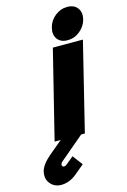

<svg xmlns="http://www.w3.org/2000/svg" viewBox="-293 -951 878 1326"><g transform="rotate(-15 146.5 -287.5)"><path d="M376 -629.9 221.2 0H194.8L19 148.9Q13.2 153.3 9.8 164.1Q8.3 171.4 12.5 177.2Q16.6 183.1 22.9 183.1Q33.2 183.1 41 176.8L98.1 129.9L151.9 201.2Q97.2 247.6 83 258.8Q34.7 298.3 -20 300.8Q-70.8 303.2 -101.6 268.8Q-132.3 234.4 -122.1 184.1Q-112.8 136.7 -49.8 82L48.8 0H4.9L161.1 -629.9ZM414.1 -764.2Q401.9 -716.8 362.3 -684.8Q322.8 -652.8 273.9 -652.8Q224.6 -652.8 201.2 -684.8Q177.7 -716.8 189.9 -764.2Q201.2 -812 240.7 -844Q280.3 -876 329.1 -876Q378.4 -876 402.1 -844Q425.8 -812 414.1 -764.2Z"/></g></svg>

Font: Sinkin Sans 900 X Black Italic
Style: Regular
Weight: 950
Italic angle: -112°
Designer: Keith Bates
Foundry: K-Type
Version: Sinkin Sans (version 1.0)  by Keith Bates   •   © 2014   www